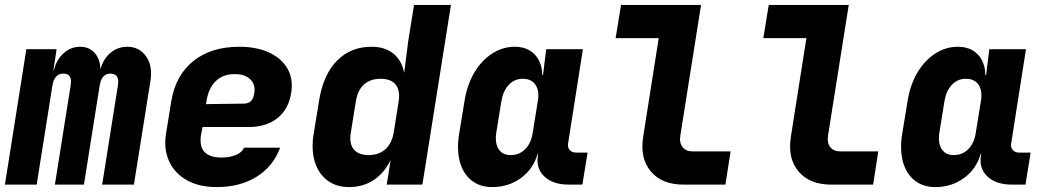

<svg xmlns="http://www.w3.org/2000/svg" viewBox="-26 -750 4246 780"><path d="M-6 0 81 -550H204L191 -465H193Q203 -507 232 -533.5Q261 -560 300 -560Q336 -560 358.5 -535Q381 -510 382 -468Q393 -510 422.5 -535Q452 -560 491 -560Q540 -560 567.5 -521Q595 -482 585 -420L518 0H389L453 -403Q461 -451 422 -451Q387 -451 379 -403L315 0H197L261 -403Q269 -451 232 -451Q195 -451 187 -403L123 0Z M855 10Q783 10 733 -18Q683 -46 660.5 -96Q638 -146 649 -210L670 -340Q688 -445 760 -502.5Q832 -560 946 -560Q1017 -560 1067.5 -536.5Q1118 -513 1142 -471Q1166 -429 1157 -373Q1147 -307 1101.5 -270.5Q1056 -234 985 -234H797L792 -210Q782 -158 803.5 -134Q825 -110 874 -110Q906 -110 931.5 -120Q957 -130 965 -150H1112Q1084 -74 1016.5 -32Q949 10 855 10ZM811 -327 964 -329Q981 -329 992 -338Q1003 -347 1007 -371Q1013 -406 991 -427.5Q969 -449 928 -449Q879 -449 850 -420Q821 -391 813 -340Z M1392 10Q1340 10 1304 -17Q1268 -44 1253 -92.5Q1238 -141 1248 -205L1271 -345Q1288 -448 1343.5 -504Q1399 -560 1483 -560Q1538 -560 1572 -532.5Q1606 -505 1616 -454L1632 -580L1656 -730H1806L1690 0H1545L1561 -100Q1535 -47 1492 -18.5Q1449 10 1392 10ZM1471 -120Q1514 -120 1540.5 -144.5Q1567 -169 1574 -215L1593 -335Q1601 -381 1582 -405.5Q1563 -430 1520 -430Q1479 -430 1453 -407Q1427 -384 1420 -340L1399 -210Q1392 -167 1411 -143.5Q1430 -120 1471 -120Z M1974 10Q1923 10 1889 -17.5Q1855 -45 1842 -93.5Q1829 -142 1839 -205L1862 -345Q1873 -409 1902 -457Q1931 -505 1973.5 -532.5Q2016 -560 2065 -560Q2116 -560 2146 -529Q2176 -498 2177 -445H2180L2193 -550H2342L2282 -168Q2279 -151 2288.5 -140.5Q2298 -130 2315 -130H2361L2340 0H2285Q2221 0 2186 -32.5Q2151 -65 2159 -117L2160 -125H2158Q2141 -64 2090.5 -27Q2040 10 1974 10ZM2049 -120Q2084 -120 2108 -144.5Q2132 -169 2138 -210L2159 -340Q2166 -381 2149.5 -405.5Q2133 -430 2098 -430Q2064 -430 2041 -405.5Q2018 -381 2011 -340L1990 -210Q1984 -169 1999.5 -144.5Q2015 -120 2049 -120Z M2751 0Q2663 0 2618 -53.5Q2573 -107 2587 -195L2650 -595H2475L2497 -730H2822L2738 -200Q2733 -171 2746.5 -153Q2760 -135 2787 -135H2942L2921 0Z M3351 0Q3263 0 3218 -53.5Q3173 -107 3187 -195L3250 -595H3075L3097 -730H3422L3338 -200Q3333 -171 3346.5 -153Q3360 -135 3387 -135H3542L3521 0Z M3774 10Q3723 10 3689 -17.5Q3655 -45 3642 -93.5Q3629 -142 3639 -205L3662 -345Q3673 -409 3702 -457Q3731 -505 3773.5 -532.5Q3816 -560 3865 -560Q3916 -560 3946 -529Q3976 -498 3977 -445H3980L3993 -550H4142L4082 -168Q4079 -151 4088.5 -140.5Q4098 -130 4115 -130H4161L4140 0H4085Q4021 0 3986 -32.5Q3951 -65 3959 -117L3960 -125H3958Q3941 -64 3890.5 -27Q3840 10 3774 10ZM3849 -120Q3884 -120 3908 -144.5Q3932 -169 3938 -210L3959 -340Q3966 -381 3949.5 -405.5Q3933 -430 3898 -430Q3864 -430 3841 -405.5Q3818 -381 3811 -340L3790 -210Q3784 -169 3799.5 -144.5Q3815 -120 3849 -120Z"/></svg>

Font: JetBrains Mono ExtraBold
Style: Italic
Weight: 800
Italic angle: -9°
Monospace: yes
Designer: Philipp Nurullin, Konstantin Bulenkov
Foundry: JetBrains
Version: Version 2.305; ttfautohint (v1.8.4.7-5d5b)